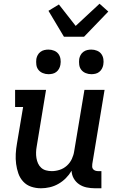

<svg xmlns="http://www.w3.org/2000/svg" viewBox="-20 -1002 640 1030"><path d="M200 8Q172 8 147 -0.5Q122 -9 104.5 -28Q87 -47 78.5 -71.5Q70 -96 66.5 -122.5Q63 -149 64.5 -176.5Q66 -204 71 -232L104 -428H61V-520H227L177 -217Q174 -201 173.5 -185Q173 -169 175.5 -154Q178 -139 184 -125.5Q190 -112 201 -102Q212 -92 227 -88Q242 -84 258 -84Q279 -84 300.5 -91Q322 -98 339 -113.5Q356 -129 365.5 -149.5Q375 -170 378 -191L433 -520H541L475 -122Q474 -114 474.5 -107Q475 -100 479.5 -94.5Q484 -89 491.5 -86.5Q499 -84 506 -84H524V8H490Q467 8 445 3.5Q423 -1 405 -13Q387 -25 376 -44Q365 -63 364 -86Q351 -64 333 -46Q315 -28 293 -15.5Q271 -3 247 2.5Q223 8 200 8ZM470 -604Q454 -604 439.5 -610Q425 -616 416 -627.5Q407 -639 405 -654.5Q403 -670 405 -686Q407 -697 412.5 -707Q418 -717 427.5 -724Q437 -731 448 -733.5Q459 -736 470 -736Q486 -736 500.5 -730Q515 -724 523.5 -712.5Q532 -701 534.5 -685.5Q537 -670 534 -654Q532 -643 526.5 -633Q521 -623 512 -616Q503 -609 492 -606.5Q481 -604 470 -604ZM240 -604Q224 -604 209.5 -610Q195 -616 186 -627.5Q177 -639 175 -654.5Q173 -670 175 -686Q177 -697 182.5 -707Q188 -717 197.5 -724Q207 -731 218 -733.5Q229 -736 240 -736Q256 -736 270.5 -730Q285 -724 293.5 -712.5Q302 -701 304.5 -685.5Q307 -670 304 -654Q302 -643 296.5 -633Q291 -623 282 -616Q273 -609 262 -606.5Q251 -604 240 -604ZM323 -805 240 -944 296 -978 386 -863 514 -982 561 -940 431 -805Z"/></svg>

Font: Iosevka Etoile Semibold
Style: Italic
Weight: 600
Italic angle: -9°
Designer: Belleve Invis
Foundry: Belleve Invis
Version: Version 22.1.2; ttfautohint (v1.8.4)